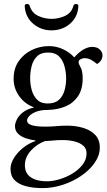

<svg xmlns="http://www.w3.org/2000/svg" viewBox="-20 -687 550 987"><path d="M232 -450Q269 -450 303 -434.5Q337 -419 362 -392Q385 -419 409 -432.5Q433 -446 453 -446Q479 -446 493 -432.5Q507 -419 507 -402Q507 -390 500 -378Q493 -366 479 -358Q464 -370 449 -379Q434 -388 414 -388Q405 -388 394.5 -382.5Q384 -377 384 -368Q384 -359 394.5 -340.5Q405 -322 405 -284Q405 -227 380.5 -191.5Q356 -156 315.5 -139.5Q275 -123 227 -122Q188 -122 164 -112Q140 -102 129.5 -89.5Q119 -77 119 -68Q119 -55 132.5 -48Q146 -41 166.5 -38.5Q187 -36 208 -36Q244 -36 269.5 -38.5Q295 -41 326 -41Q370 -41 408 -29.5Q446 -18 469.5 6.5Q493 31 493 71Q493 112 467 149.5Q441 187 398 216.5Q355 246 303 263Q251 280 198 280Q152 280 114.5 270.5Q77 261 55.5 239.5Q34 218 34 181Q34 154 51.5 125.5Q69 97 98 73.5Q127 50 162 38V35Q138 32 113.5 24Q89 16 73 0.5Q57 -15 57 -39Q57 -52 66 -71.5Q75 -91 96.5 -108.5Q118 -126 153 -134V-136Q107 -153 78.5 -193Q50 -233 50 -282Q50 -335 76 -372.5Q102 -410 143.5 -430Q185 -450 232 -450ZM225 -155Q262 -155 282.5 -173.5Q303 -192 311.5 -221.5Q320 -251 320 -284Q320 -314 312 -345Q304 -376 284 -396.5Q264 -417 227 -417Q190 -417 170 -397Q150 -377 142.5 -346.5Q135 -316 135 -284Q135 -254 143 -224.5Q151 -195 170.5 -175Q190 -155 225 -155ZM303 33Q276 33 257.5 35Q239 37 212 38Q170 53 139 87Q108 121 108 162Q108 204 138.5 224.5Q169 245 221 245Q251 245 286 234.5Q321 224 352.5 205Q384 186 404.5 159.5Q425 133 425 101Q425 76 407 61Q389 46 361 39.5Q333 33 303 33ZM245 -531Q190 -531 150 -565.5Q110 -600 107 -656Q107 -666 118.5 -666.5Q130 -667 133 -656Q144 -620 177 -605Q210 -590 245 -590Q280 -590 313.5 -605Q347 -620 357 -656Q360 -667 371.5 -666.5Q383 -666 383 -656Q380 -600 340.5 -565.5Q301 -531 245 -531Z"/></svg>

Font: Sedan SC
Style: Regular
Weight: 400
Designer: Sebastian Salazar
Foundry: Sebastian Salazar
Version: Version 1.100; ttfautohint (v1.8.4.7-5d5b)